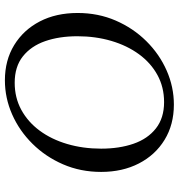

<svg xmlns="http://www.w3.org/2000/svg" viewBox="7 -727 730 784"><g transform="rotate(-90 372.0 -335.0)"><path d="M436 -680Q518 -680 580 -642Q642 -604 676.5 -537.5Q711 -471 711 -383Q711 -299 680 -227.5Q649 -156 596 -102.5Q543 -49 476 -19.5Q409 10 337 10Q255 10 193 -28Q131 -66 96.5 -133Q62 -200 62 -287Q62 -371 93 -442.5Q124 -514 177 -567.5Q230 -621 297 -650.5Q364 -680 436 -680ZM347 -30Q408 -30 457.5 -57Q507 -84 542.5 -132.5Q578 -181 597 -245.5Q616 -310 616 -384Q616 -458 596 -515.5Q576 -573 534 -606.5Q492 -640 426 -640Q365 -640 315.5 -613Q266 -586 230.5 -538Q195 -490 176 -425.5Q157 -361 157 -287Q157 -213 177 -155Q197 -97 239.5 -63.5Q282 -30 347 -30Z"/></g></svg>

Font: Brygada 1918
Style: Italic
Weight: 400
Italic angle: -8°
Designer: Mateusz Machalski | Borys Kosmynka | Przemek Hoffer
Foundry: NIEPODLEGLA 2018
Version: Version 3.006